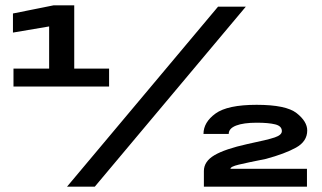

<svg xmlns="http://www.w3.org/2000/svg" viewBox="-20 -699 1204 719"><path d="M30.5 -375H388.5V-442H258V-679H180.5L28.5 -648.5V-577L164 -600V-442H30.5ZM231 0H335L900.5 -674H796.5ZM743.5 0H1129.5V-67H843Q843 -75 874.2 -82.5Q905.5 -90 976 -104Q1046.5 -123 1088.5 -146.2Q1130.5 -169.5 1130.5 -210.5Q1130.5 -244 1091 -275.2Q1051.5 -306.5 941 -306.5Q832 -306.5 787 -273.8Q742 -241 742 -197.5H836.5Q836.5 -218 864.2 -228.8Q892 -239.5 941.5 -239.5Q986 -239.5 1010.8 -233.2Q1035.5 -227 1035.5 -208Q1035.5 -193.5 1009.2 -184.5Q983 -175.5 906 -159.5Q822.5 -141 783 -117.8Q743.5 -94.5 743.5 -58.5Z"/></svg>

Font: Anybody SemiExpanded ExtraBold
Style: Regular
Weight: 800
Width: 6
Version: Version 1.113;gftools[0.9.25]